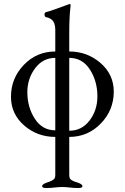

<svg xmlns="http://www.w3.org/2000/svg" viewBox="-20 -672 625 962"><path d="M257 -382Q195 -382 156 -330Q117 -278 117 -210Q117 -135 154.5 -77Q192 -19 257 -19ZM327 -17Q390 -17 429 -68.5Q468 -120 468 -189Q468 -265 430.5 -323.5Q393 -382 327 -382ZM327 205Q327 215 330 221.5Q333 228 342 232.5Q351 237 354 238Q357 239 370 243Q393 251 393 261Q393 270 373 270H370Q350 270 329.5 267.5Q309 265 292 265Q275 265 254.5 267.5Q234 270 214 270H211Q191 270 191 261Q191 251 214 243Q247 233 254 221Q257 214 257 205V14Q167 14 101 -43.5Q35 -101 35 -187Q35 -280 99.5 -347Q164 -414 257 -414V-521Q257 -550 246.5 -565.5Q236 -581 211 -586Q203 -588 203 -599Q203 -609 210 -611Q235 -617 326 -651L327 -652H328Q334 -652 334 -645Q334 -642 332 -626.5Q330 -611 328.5 -580Q327 -549 327 -509V-414Q417 -414 483.5 -356.5Q550 -299 550 -213Q550 -120 485 -53Q420 14 327 14Z"/></svg>

Font: EB Garamond 08
Style: Regular
Weight: 400
Version: Version 0.016 ; ttfautohint (v1.5)